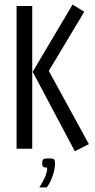

<svg xmlns="http://www.w3.org/2000/svg" viewBox="-20 -646 413 834"><path d="M305 11 122 -334 295 -626 346 -595 192 -338 366 -20ZM52 -620H120V0H52ZM151 168Q166 144 175.5 123Q185 102 185 82Q170 82 166.5 77Q163 72 163 64Q163 52 167 47Q171 42 193 42Q212 42 215.5 47Q219 52 219 63Q219 89 208 120Q197 151 183 168Z"/></svg>

Font: Smooch Sans Medium
Style: Regular
Weight: 500
Designer: Robert E. Leuschke
Foundry: Robert E. Leuschke
Version: Version 1.010; ttfautohint (v1.8.3)